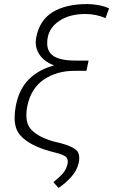

<svg xmlns="http://www.w3.org/2000/svg" viewBox="-20 -740 558 946"><path d="M268.5 186 243 157.5Q274 132.5 290.2 114Q306.5 95.5 313 67Q314 61 314 56Q314 40 303 31.5Q289 20.5 248.5 11L228 5.5Q127.5 -22 82.5 -70.5Q51.5 -103 52 -161Q52 -188 58 -219Q74 -301 122 -349Q170 -397 244.5 -417L245 -418.5Q195.5 -437.5 173 -473.5Q156 -499.5 156 -530.5Q156 -542.5 158.5 -555.5Q175 -641 239.8 -680.5Q304.5 -720 410.5 -720Q438.5 -720 467.8 -714.2Q497 -708.5 517.5 -698.5L500 -651Q476 -661 451.5 -666Q427 -671 401 -671Q324.5 -671 275 -639Q212.5 -599 212.5 -527.5Q212.5 -490 236.5 -469.5Q269 -441 357 -441.5H416.5L406 -391H346.5Q259.5 -391 196 -348Q132.5 -305 114.5 -217Q109.5 -192 110 -171.5Q110 -127 133.5 -102Q167.5 -65 244 -43L277.5 -35Q333 -20 355 -1.5Q370.5 12 370.5 39Q370.5 49.5 368 61.5Q359.5 100.5 330 132.8Q300.5 165 268.5 186Z"/></svg>

Font: Roberto Sans Light
Style: Italic
Weight: 300
Italic angle: -11°
Designer: Google
Version: Version 1.00;June 11, 2020;FontCreator 12.0.0.2522 64-bit; t